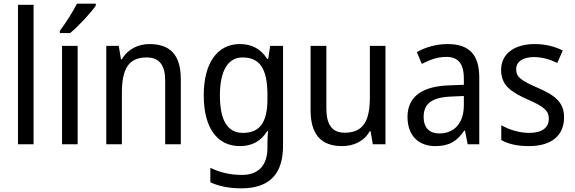

<svg xmlns="http://www.w3.org/2000/svg" viewBox="-20 -786 3134 1046"><path d="M163 0V-760H78V0Z M502 -756V-766H399C377 -721 338 -661 306 -618V-606H362C407 -642 477 -718 502 -756ZM403 0V-536H318V0Z M794 -546C733 -546 675 -518 644 -463H639L627 -536H559V0H644V-278C644 -408 678 -473 779 -473C849 -473 880 -430 880 -345V0H965V-355C965 -487 907 -546 794 -546Z M1287 -546C1164 -546 1090 -443 1090 -267C1090 -89 1163 10 1287 10C1353 10 1402 -17 1436 -72H1440C1438 -53 1437 -18 1437 0V19C1437 117 1386 167 1298 167C1234 167 1175 153 1126 128V207C1173 229 1228 240 1295 240C1451 240 1522 159 1522 8V-536H1452L1441 -465H1436C1400 -521 1350 -546 1287 -546ZM1301 -473C1395 -473 1437 -413 1437 -268V-246C1437 -119 1395 -62 1303 -62C1220 -62 1178 -130 1178 -266C1178 -399 1221 -473 1301 -473Z M2080 -536H1995V-255C1995 -129 1960 -63 1858 -63C1790 -63 1758 -106 1758 -195V-536H1672V-186C1672 -56 1727 10 1844 10C1906 10 1964 -16 1994 -71H1999L2011 0H2080Z M2419 -546C2355 -546 2296 -528 2251 -502L2278 -438C2320 -460 2364 -476 2411 -476C2474 -476 2507 -443 2507 -357V-324L2427 -321C2275 -316 2200 -256 2200 -149C2200 -49 2259 10 2351 10C2428 10 2470 -17 2510 -75H2513L2528 0H2591V-364C2591 -486 2538 -546 2419 -546ZM2439 -260 2507 -263V-213C2507 -111 2451 -59 2374 -59C2322 -59 2288 -87 2288 -149C2288 -218 2328 -256 2439 -260Z M3053 -147C3053 -231 3000 -268 2911 -307C2822 -346 2792 -364 2792 -409C2792 -449 2827 -475 2889 -475C2934 -475 2977 -462 3016 -443L3046 -511C3001 -533 2951 -546 2893 -546C2784 -546 2710 -494 2710 -405C2710 -319 2766 -284 2857 -243C2945 -205 2970 -181 2970 -140C2970 -92 2936 -62 2862 -62C2806 -62 2748 -82 2711 -104V-23C2748 -2 2796 10 2862 10C2980 10 3053 -44 3053 -147Z"/></svg>

Font: Noto Sans Georgian SemiCondensed
Style: Regular
Weight: 400
Width: 4
Designer: Monotype Design Team, Akaki Razmadze
Foundry: Google LLC
Version: Version 2.005